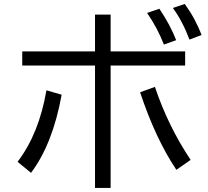

<svg xmlns="http://www.w3.org/2000/svg" viewBox="-20 -891 1039 961"><path d="M455.6 -817.9H533.7V-633.8H906.7V-563H533.7V49.8H455.6V-563H91.3V-633.8H455.6ZM67.9 -81.1Q175.3 -221.7 212.4 -439L288.6 -417Q243.7 -169.9 135.3 -25.9ZM862.8 -41Q758.3 -196.8 681.2 -429.2L755.4 -456.1Q820.8 -260.7 934.1 -90.8ZM800.3 -668Q769 -749.5 716.3 -826.2L777.8 -847.2Q832.5 -765.6 861.8 -689.9ZM928.2 -692.9Q893.1 -786.1 845.2 -851.1L904.8 -871.1Q957.5 -798.8 988.8 -715.8Z"/></svg>

Font: UDEV Gothic 35
Style: Regular
Weight: 400
Version: v2.1.0; ttfautohint (v1.8.4.7-5d5b-dirty) -l 6 -r 45 -G 200 